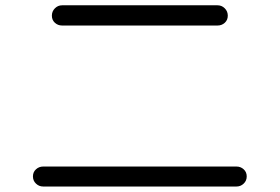

<svg xmlns="http://www.w3.org/2000/svg" viewBox="-20 -717 1040 714"><path d="M210.9 -697.3H789.1Q804.7 -697.3 815.9 -686Q827.1 -674.8 827.1 -658.7Q827.1 -642.6 815.9 -632.3Q804.7 -622.1 789.1 -622.1H210.9Q195.3 -622.1 184.1 -632.3Q172.9 -642.6 172.9 -658.7Q172.9 -674.8 184.1 -686Q195.3 -697.3 210.9 -697.3ZM140.6 -23.4Q125 -23.4 113.8 -34.2Q102.5 -44.9 102.5 -61Q102.5 -77.1 113.8 -87.4Q125 -97.7 140.6 -97.7H859.4Q875 -97.7 886.2 -87.4Q897.5 -77.1 897.5 -61Q897.5 -44.9 886.2 -34.2Q875 -23.4 859.4 -23.4Z"/></svg>

Font: Rounded Mgen+ 1m regular
Style: Regular
Weight: 400
Designer: [Source Han Sans]
Ryoko NISHIZUKA  (kana & ideographs); Paul D. Hunt (Latin, Greek & Cyrillic); Wenlong ZHANG  (bopomofo
Version: Version 1.059.20150602